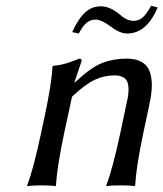

<svg xmlns="http://www.w3.org/2000/svg" viewBox="-20 -642 566 665"><path d="M476.1 -180.2Q451.7 -64 448.2 0L445.3 2.9Q432.1 0 397.9 0Q382.3 0 369.9 0.7Q357.4 1.5 353 2L348.6 2.9L348.1 0Q370.6 -59.1 396.5 -180.2L417 -277.8Q430.2 -330.1 422.1 -355.5Q414.1 -380.9 376 -380.9Q340.8 -380.9 307.9 -365.5Q274.9 -350.1 229.5 -307.1L202.1 -180.2Q177.7 -64.5 173.8 0L171.4 2.9Q158.2 0 124 0Q108.4 0 95.9 0.7Q83.5 1.5 79.1 2L74.2 2.9V0Q95.7 -56.6 122.1 -180.2L133.8 -234.9Q159.7 -356 161.6 -411.1L164.1 -414.1Q178.7 -415 192.6 -418.2Q206.5 -421.4 214.1 -423.8Q221.7 -426.3 236.1 -431.9Q250.5 -437.5 255.4 -439Q264.2 -439 262.2 -429.2L237.8 -356.9H239.7Q294.4 -408.2 333.5 -423.6Q372.6 -439 418.5 -439Q451.2 -439 471.4 -427Q491.7 -415 499 -392.8Q506.3 -370.6 505.9 -343.8Q505.4 -317.4 497.6 -280.8ZM442.4 -569.8Q460 -569.8 473.4 -580.8Q486.8 -591.8 503.4 -622.1L525.9 -616.2Q488.3 -525.9 419.9 -525.9Q394.5 -525.9 361.3 -551.8Q330.1 -574.2 312 -574.2Q293 -574.2 279.5 -562.7Q266.1 -551.3 252.9 -525.9L230 -530.8Q250.5 -576.2 273.9 -598.1Q297.4 -620.1 329.1 -620.1Q360.8 -620.1 395 -591.8Q418.9 -569.8 442.4 -569.8Z"/></svg>

Font: Linux Biolinum G
Style: Italic
Weight: 400
Italic angle: -12°
Designer: Philipp H. Poll
Foundry: Philipp H. Poll
Version: Version 0.5.1